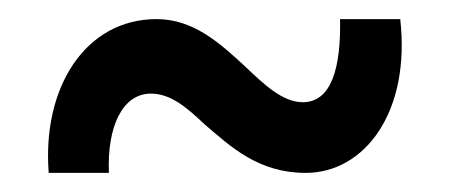

<svg xmlns="http://www.w3.org/2000/svg" viewBox="-20 -614 470 201"><path d="M300 -433C362 -433 410 -497 399 -594H336C337 -543 327 -507 297 -507C276 -507 257 -525 236 -545C211 -568 183 -594 144 -594C69 -594 24 -522 31 -433H94C92 -481 108 -516 138 -516C159 -516 176 -501 194 -484C221 -461 250 -433 300 -433Z"/></svg>

Font: Reem Kufi
Style: Regular
Weight: 400
Designer: Khaled Hosny
Version: Version 0.007